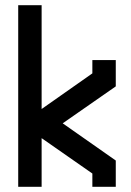

<svg xmlns="http://www.w3.org/2000/svg" viewBox="-20 -718 505 738"><path d="M50 0V-698H140V-299L335 -436V-487H425V-386L221 -244L425 -101V0H335V-51L140 -187V0Z"/></svg>

Font: Turret Road
Style: Bold
Weight: 700
Designer: Noponies
Foundry: Noponies
Version: Version 1.001; ttfautohint (v1.8)